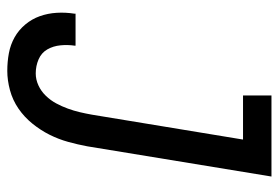

<svg xmlns="http://www.w3.org/2000/svg" viewBox="-142 -634 783 540"><g transform="rotate(90 250.0 -363.5)"><path d="M179 8Q153 8 129 3.5Q105 -1 84.5 -12.5Q64 -24 48.5 -42.5Q33 -61 25 -83.5Q17 -106 15.5 -131Q14 -156 18 -181V-184H108V-182Q105 -162 107 -141.5Q109 -121 118.5 -104.5Q128 -88 146.5 -80Q165 -72 186 -72Q203 -72 219.5 -79.5Q236 -87 249 -100.5Q262 -114 270.5 -130Q279 -146 285 -162.5Q291 -179 295 -196Q299 -213 302 -230L372 -655H248V-735H476L391 -217Q386 -190 378.5 -163Q371 -136 358.5 -111Q346 -86 327.5 -63Q309 -40 285 -23.5Q261 -7 233 0.5Q205 8 179 8Z"/></g></svg>

Font: Iosevka Medium Oblique
Style: Regular
Weight: 500
Italic angle: -9°
Monospace: yes
Designer: Belleve Invis
Foundry: Belleve Invis
Version: Version 32.5.0; ttfautohint (v1.8.4)